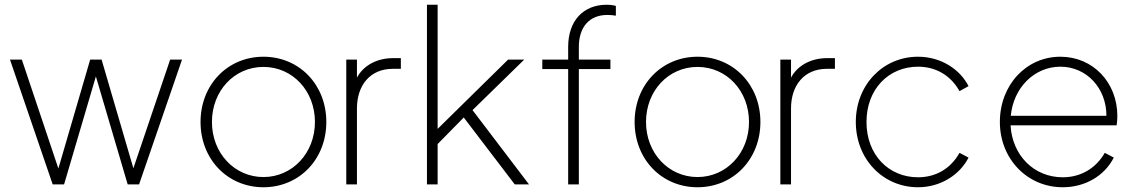

<svg xmlns="http://www.w3.org/2000/svg" viewBox="-20 -777 4794 809"><path d="M202 0H250L384 -455L518 0H566L747 -526H697L542 -68L408 -526H360L226 -67L72 -526H22Z M1090 12C1241 12 1355 -106 1355 -263C1355 -420 1241 -538 1090 -538C939 -538 825 -420 825 -263C825 -106 939 12 1090 12ZM873 -263C873 -394 967 -495 1090 -495C1213 -495 1307 -394 1307 -263C1307 -132 1212 -31 1090 -31C968 -31 873 -132 873 -263Z M1439 0H1484V-320C1484 -417 1539 -487 1635 -487H1669V-532H1636C1569 -532 1512 -502 1484 -450V-526H1439Z M1779 0H1824V-170L1934 -282L2149 0H2209L1971 -313L2189 -526H2121L1824 -234V-757H1779Z M2374 0H2419V-486H2552V-526H2419V-579C2419 -664 2464 -714 2539 -714C2550 -714 2564 -713 2575 -711V-752C2565 -755 2552 -757 2536 -757C2439 -757 2374 -691 2374 -579V-526H2265V-486H2374Z M2919 12C3070 12 3184 -106 3184 -263C3184 -420 3070 -538 2919 -538C2768 -538 2654 -420 2654 -263C2654 -106 2768 12 2919 12ZM2702 -263C2702 -394 2796 -495 2919 -495C3042 -495 3136 -394 3136 -263C3136 -132 3041 -31 2919 -31C2797 -31 2702 -132 2702 -263Z M3268 0H3313V-320C3313 -417 3368 -487 3464 -487H3498V-532H3465C3398 -532 3341 -502 3313 -450V-526H3268Z M3848 12C3945 12 4025 -42 4061 -113L4023 -133C3986 -67 3924 -30 3848 -30C3726 -30 3631 -123 3631 -263C3631 -403 3726 -496 3848 -496C3924 -496 3986 -459 4023 -393L4061 -414C4025 -485 3945 -538 3848 -538C3701 -538 3586 -420 3586 -263C3586 -106 3701 12 3848 12Z M4458 12C4552 12 4634 -36 4673 -113L4635 -133C4598 -68 4534 -30 4458 -30C4336 -30 4245 -123 4238 -249H4685C4687 -264 4688 -275 4688 -288C4688 -430 4585 -538 4448 -538C4304 -538 4193 -419 4193 -263C4193 -108 4308 12 4458 12ZM4239 -289C4250 -407 4338 -496 4448 -496C4558 -496 4642 -406 4642 -289Z"/></svg>

Font: Mluvka ExtraLight
Style: Regular
Weight: 200
Designer: Modified by Jiří Krblich, Original typeface by Gumpita Rahayu
Foundry: Gumpita Rahayu & Jiří Krblich
Version: Version 2.000;Glyphs 3.1.1 (3134)